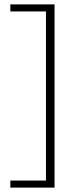

<svg xmlns="http://www.w3.org/2000/svg" viewBox="-20 -731 375 873"><path d="M228 122H27V90H189V-679H27V-711H228Z"/></svg>

Font: Ysabeau SC Light
Style: Regular
Weight: 300
Designer: Christian Thalmann (Catharsis Fonts)
Version: Version 0.003